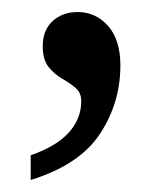

<svg xmlns="http://www.w3.org/2000/svg" viewBox="-20 -145 274 319"><path d="M31 154V113Q74 98 94.5 75Q115 52 115 23Q115 9 105.5 1Q96 -7 83 -14.5Q70 -22 60.5 -34Q51 -46 51 -68Q51 -95 67.5 -110Q84 -125 109 -125Q139 -125 159.5 -102Q180 -79 180 -36Q180 26 146 77.5Q112 129 31 154Z"/></svg>

Font: Noto Serif Khmer SemiCondensed
Style: Regular
Weight: 400
Width: 4
Designer: Danh Hong and the Monotype Design Team
Foundry: Monotype Imaging Inc.
Version: Version 2.004; ttfautohint (v1.8.4.7-5d5b)